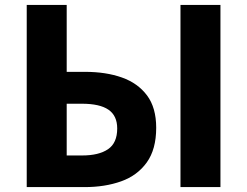

<svg xmlns="http://www.w3.org/2000/svg" viewBox="-20 -763 1007 783"><path d="M89 0V-743H252V-470H327Q412 -470 477 -447Q542 -424 579.5 -374Q617 -324 617 -242Q617 -154 578.5 -100.5Q540 -47 474 -23.5Q408 0 325 0ZM252 -129H315Q383 -129 420.5 -154.5Q458 -180 458 -239Q458 -291 422.5 -315.5Q387 -340 314 -340H252ZM716 0V-743H879V0Z"/></svg>

Font: Noto Sans TC ExtraBold
Style: Regular
Weight: 800
Designer: Ryoko NISHIZUKA  (kana, bopomofo & ideographs); Paul D. Hunt (Latin, Greek & Cyrillic); Sandoll Communications , Soo-you
Foundry: Adobe
Version: Version 2.004-H2;hotconv 1.0.118;makeotfexe 2.5.65603